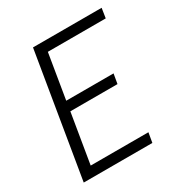

<svg xmlns="http://www.w3.org/2000/svg" viewBox="-171 -863 942 991"><g transform="rotate(-30 300.0 -367.5)"><path d="M43 0 165 -735H574L565 -677H220L176 -411H458L448 -353H167L118 -58H462L452 0Z"/></g></svg>

Font: Iosevka SS04 Lt Ex Obl
Style: Regular
Weight: 300
Width: 7
Italic angle: -9°
Monospace: yes
Designer: Belleve Invis
Foundry: Belleve Invis
Version: Version 19.0.0; ttfautohint (v1.8.4)